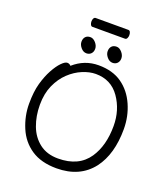

<svg xmlns="http://www.w3.org/2000/svg" viewBox="-177 -1120 1099 1261"><g transform="rotate(20 372.5 -490.0)"><path d="M420 -820Q420 -842 432 -855Q444 -868 466 -868Q486 -868 503.5 -848Q521 -828 521 -806Q521 -785 508.5 -772Q496 -759 476 -759Q454 -759 437 -779Q420 -799 420 -820ZM283 -868Q303 -868 320.5 -848Q338 -828 338 -806Q338 -785 325.5 -772Q313 -759 293 -759Q271 -759 254 -779Q237 -799 237 -820Q237 -842 249 -855Q261 -868 283 -868ZM253 -968Q253 -980 258 -989Q263 -998 272 -998H500Q509 -998 513.5 -989Q518 -980 518 -967Q518 -955 513 -945.5Q508 -936 499 -936H271Q263 -936 258 -945.5Q253 -955 253 -968ZM223 -646Q299 -713 397 -713Q495 -713 560 -667.5Q625 -622 660 -543Q695 -464 695 -375Q695 -200 616 -95Q529 18 366 18Q259 18 189.5 -28.5Q120 -75 86.5 -155Q53 -235 53 -319.5Q53 -404 69.5 -462.5Q86 -521 110 -565Q134 -609 158 -633.5Q182 -658 197.5 -658Q213 -658 223 -646ZM354 -46Q498 -46 565 -145Q625 -234 625 -371Q625 -483 565.5 -568Q506 -653 399 -653Q356 -653 307.5 -633Q259 -613 217 -573.5Q175 -534 148.5 -475Q122 -416 122 -337.5Q122 -259 147 -192.5Q172 -126 224 -86Q276 -46 354 -46Z"/></g></svg>

Font: LXGW Bright GB
Style: Regular
Weight: 400
Designer: Christian Thalmann (Catharsis Fonts)
Foundry: LXGW / Christian Thalmann (Catharsis Fonts) / Fontworks Inc.
Version: Version 5.510